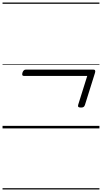

<svg xmlns="http://www.w3.org/2000/svg" viewBox="-20 -1011 803 1512"><path d="M618 -164Q602 -164 597 -169.5Q592 -175 596 -187L667 -413H169Q159 -413 156 -419Q153 -425 157 -439Q165 -463 184 -463H715Q736 -463 728 -437L649 -185Q645 -173 638 -168.5Q631 -164 618 -164ZM0 471H763V481H0ZM0 -20H763V0H0ZM0 -505H763V-500H0ZM0 -991H763V-981H0Z"/></svg>

Font: Playwrite IE Guides
Style: Regular
Weight: 400
Designer: Veronika Burian, José Scaglione
Foundry: TypeTogether
Version: Version 1.003